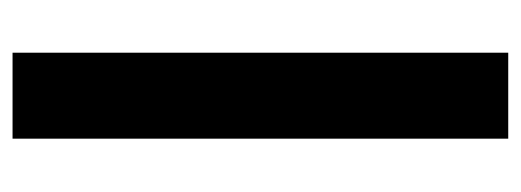

<svg xmlns="http://www.w3.org/2000/svg" viewBox="-282 -548 830 306"><g transform="rotate(90 133.0 -395.0)"><path d="M64 0V-790H201V0Z"/></g></svg>

Font: BDO Grotesk DemiBold
Style: Regular
Weight: 600
Designer: Deni Anggara
Foundry: Lokal Container
Version: Version 2.000